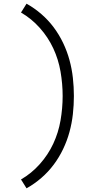

<svg xmlns="http://www.w3.org/2000/svg" viewBox="-20 -861 540 1042"><path d="M124 161 94 113Q151 80 196 29.5Q241 -21 269 -81Q297 -141 308.5 -207.5Q320 -274 320 -340Q320 -406 308.5 -472.5Q297 -539 269 -599Q241 -659 196 -709.5Q151 -760 94 -793L124 -841Q167 -817 204.5 -784.5Q242 -752 271.5 -712.5Q301 -673 322.5 -628Q344 -583 357 -535.5Q370 -488 375.5 -438.5Q381 -389 381 -340Q381 -291 375.5 -241.5Q370 -192 357 -144.5Q344 -97 322.5 -52Q301 -7 271.5 32.5Q242 72 204.5 104.5Q167 137 124 161Z"/></svg>

Font: Iosevka Term Curly Light
Style: Regular
Weight: 300
Designer: Belleve Invis
Foundry: Belleve Invis
Version: Version 32.3.0